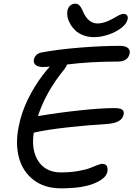

<svg xmlns="http://www.w3.org/2000/svg" viewBox="-20 -1007 729 1048"><path d="M493.2 -804.2Q461.4 -804.2 434.8 -814.5Q408.2 -824.7 391.4 -840.8Q374.5 -856.9 363.3 -876.5Q352.1 -896 348.6 -914.6Q345.2 -933.1 348.1 -948.2Q351.1 -965.8 363 -976.3Q375 -986.8 392.1 -986.8Q412.6 -986.8 425.8 -959.5Q427.7 -955.6 431.6 -947.8L433.1 -943.8Q461.4 -878.9 513.2 -878.9Q546.4 -878.9 589.8 -901.9Q595.7 -904.8 607.9 -911.9Q620.1 -918.9 625.7 -922.1Q631.3 -925.3 639.6 -928.2Q647.9 -931.2 653.8 -931.2Q668 -931.2 673.6 -923.1Q679.2 -915 676.8 -902.8Q672.4 -878.9 643.8 -856Q615.2 -833 573.7 -818.6Q532.2 -804.2 493.2 -804.2ZM313 21Q223.1 21 163.6 -24.7Q104 -70.3 83.5 -146.5Q63 -222.7 82 -315.9Q96.2 -390.6 131.8 -464.1Q167.5 -537.6 215.8 -600.1Q237.3 -628.4 252 -643.1Q227.5 -641.1 215.8 -641.1Q187.5 -641.1 174.3 -652.6Q161.1 -664.1 165 -682.1Q167.5 -694.8 177.5 -705.6Q187.5 -716.3 204.1 -720.2Q298.3 -737.8 418.5 -747.3Q538.6 -756.8 633.8 -756.8Q664.1 -756.8 677.5 -745.6Q690.9 -734.4 688 -716.8Q679.7 -670.9 622.1 -670.9Q471.2 -670.9 345.2 -654.8Q344.2 -647 332 -629.9Q230.5 -506.8 187 -373Q192.9 -375 198.2 -375Q299.3 -392.1 415.3 -404.5Q531.2 -417 603 -417Q635.7 -417 647.2 -408.4Q658.7 -399.9 654.8 -381.8Q646 -335.4 562 -330.1Q455.6 -323.7 346.7 -311.5Q237.8 -299.3 169.9 -284.2Q168.9 -283.7 167 -283.2Q165 -282.7 164.1 -282.2Q149.9 -185.1 190.4 -125.5Q231 -65.9 313 -65.9Q362.8 -65.9 405.3 -73.2Q447.8 -80.6 470 -89.4Q492.2 -98.1 510.7 -105.5Q529.3 -112.8 537.1 -112.8Q573.2 -112.8 565.9 -68.8Q558.6 -32.7 494.4 -5.9Q430.2 21 313 21Z"/></svg>

Font: Shantell Sans Irregular Bouncy
Style: Italic
Weight: 400
Italic angle: -11.31°
Designer: Stephen Nixon, Anya Danilova, Shantell Martin
Foundry: Arrow Type
Version: Version 1.006;[9816181b4]